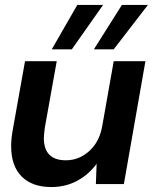

<svg xmlns="http://www.w3.org/2000/svg" viewBox="-20 -743 617 775"><path d="M187 12Q110 12 67.5 -30.5Q25 -73 25 -153Q25 -182 31 -216L81 -496H209L161 -228Q160 -221 158.5 -207.5Q157 -194 157 -186Q157 -96 246 -96Q299 -96 340.5 -133.5Q382 -171 393 -236L439 -496H567L480 0H367L370 -82Q339 -39 292 -13.5Q245 12 187 12ZM359 -544 472 -723H577L439 -544ZM189 -544 292 -723H396L270 -544Z"/></svg>

Font: Rethink Sans
Style: Bold Italic
Weight: 700
Italic angle: -10°
Designer: The Rethink Sans project authors (Hans Thiessen). DM Sans designed by Colophon Foundry.
Foundry: Rethink Communications LLC
Version: Version 1.001